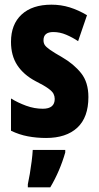

<svg xmlns="http://www.w3.org/2000/svg" viewBox="-20 -580 424 821"><path d="M358 -165Q358 -78 310.5 -34Q263 10 177 10Q137 10 99.5 3Q62 -4 27 -21V-159Q56 -141 91.5 -128Q127 -115 163 -115Q214 -115 214 -157Q214 -168 209 -178.5Q204 -189 186 -202Q168 -215 132 -233Q81 -260 54 -301Q27 -342 27 -401Q27 -476 72.5 -518Q118 -560 200 -560Q241 -560 278 -548.5Q315 -537 352 -515L314 -404Q290 -420 263 -431.5Q236 -443 208 -443Q166 -443 166 -408Q166 -396 171.5 -387.5Q177 -379 194 -367Q211 -355 246 -335Q296 -306 327 -267Q358 -228 358 -165ZM259 72Q236 152 195 221H99V208Q103 190 107.5 163.5Q112 137 115.5 109Q119 81 120 61H259Z"/></svg>

Font: Noto Sans Myanmar UI ExtraCondensed ExtraBold
Style: Regular
Weight: 800
Width: 2
Designer: Monotype Design Team
Foundry: Monotype Imaging Inc.
Version: Version 2.103; ttfautohint (v1.8.4.7-5d5b)